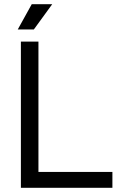

<svg xmlns="http://www.w3.org/2000/svg" viewBox="-20 -899 586 919"><path d="M80 0H518V-76H164V-700H80ZM65 -758H142L230 -879H132Z"/></svg>

Font: Meta Space
Style: Regular
Weight: 400
Designer: Meta Pool / Florian Karsten
Foundry: Meta Pool / Florian Karsten
Version: Version 2.000;Glyphs 3.1.1 (3137)